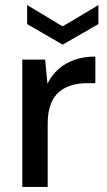

<svg xmlns="http://www.w3.org/2000/svg" viewBox="-20 -737 421 757"><path d="M68 0V-502H158L167 -407Q184 -441 210.5 -464.5Q237 -488 273.5 -501Q310 -514 356 -514V-409H323Q291 -409 263 -401Q235 -393 213.5 -375Q192 -357 180 -326Q168 -295 168 -249V0ZM227 -561 87 -642V-717L227 -633L368 -717V-642Z"/></svg>

Font: DM Sans 16pt Medium
Style: Regular
Weight: 500
Version: Version 4.004;gftools[0.9.30]